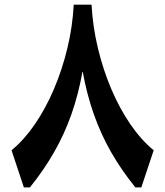

<svg xmlns="http://www.w3.org/2000/svg" viewBox="-20 -809 713 829"><path d="M298.3 -788.8Q293.4 -694.2 270.9 -600.9Q248.5 -507.7 212.5 -423.5Q176.5 -339.3 129.9 -271.6Q83.3 -203.9 29.8 -160.2L83 0H109.3Q169.7 -75 214 -152.7Q258.4 -230.3 288.7 -316.4Q318.9 -402.4 336.6 -502.3Q354.5 -402.7 384.8 -316.6Q415 -230.6 459.3 -152.8Q503.7 -75 564.3 0H590.3L643.6 -160.2Q590.1 -203.9 543.5 -271.6Q496.9 -339.3 461 -423.5Q425.1 -507.7 402.8 -600.9Q380.4 -694.2 375.3 -788.8Z"/></svg>

Font: Pinar-VF-FD
Style: Regular
Weight: 300
Designer: Amin Abedi
Version: Version 3.0